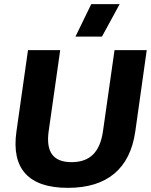

<svg xmlns="http://www.w3.org/2000/svg" viewBox="-20 -904 734 934"><path d="M638.2 -265.1Q618.7 -128.4 535.9 -59.3Q453.1 9.8 310.1 9.8Q167 9.8 103.8 -59.3Q40.5 -128.4 60.1 -265.1L116.2 -660.2H272.9L216.8 -266.1Q206.1 -189.9 233.6 -152.6Q261.2 -115.2 328.1 -115.2Q395 -115.2 432.6 -152.3Q470.2 -189.5 481 -266.1L537.1 -660.2H693.8ZM347.2 -726.1 423.8 -883.8H562L476.1 -726.1Z"/></svg>

Font: Human Sans Bold
Style: Italic
Weight: 700
Italic angle: -8°
Designer: Tim Radville
Foundry: Continuum
Version: Version 1.000;FEAKit 1.0